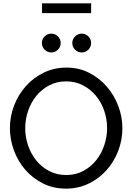

<svg xmlns="http://www.w3.org/2000/svg" viewBox="-20 -1117 788 1142"><path d="M373 5Q298 5 236.5 -25.5Q175 -56 131 -106.5Q87 -157 63 -222Q39 -287 39 -355Q39 -426 64.5 -491Q90 -556 135 -606Q180 -656 241.5 -685.5Q303 -715 375 -715Q450 -715 511 -683.5Q572 -652 616 -601Q660 -550 684 -485.5Q708 -421 708 -354Q708 -283 682.5 -218Q657 -153 612.5 -103.5Q568 -54 506.5 -24.5Q445 5 373 5ZM130 -355Q130 -301 147.5 -250.5Q165 -200 197 -161Q229 -122 274 -99Q319 -76 374 -76Q431 -76 476 -100.5Q521 -125 552.5 -164.5Q584 -204 600.5 -254Q617 -304 617 -355Q617 -409 599.5 -459.5Q582 -510 549.5 -548.5Q517 -587 472.5 -610Q428 -633 374 -633Q317 -633 272 -609Q227 -585 195.5 -546Q164 -507 147 -457Q130 -407 130 -355ZM229 -861Q229 -884 245.5 -900.5Q262 -917 285 -917Q308 -917 324.5 -900.5Q341 -884 341 -861Q341 -838 324.5 -821.5Q308 -805 285 -805Q262 -805 245.5 -821.5Q229 -838 229 -861ZM410 -861Q410 -884 426.5 -900.5Q443 -917 466 -917Q489 -917 505.5 -900.5Q522 -884 522 -861Q522 -838 505.5 -821.5Q489 -805 466 -805Q443 -805 426.5 -821.5Q410 -838 410 -861ZM230 -1039V-1097H522V-1039Z"/></svg>

Font: Rising Sun
Style: Regular
Weight: 400
Designer: Matt McInerney, Pablo Impallari, Rodrigo Fuenzalida (Raleway font), Stephen Hutchings (Greek), Cristiano Sobral (main ch
Foundry: The Rising Sun Project Authors
Version: Version 4.327; ttfautohint (v1.8.4.7-5d5b-dirty)